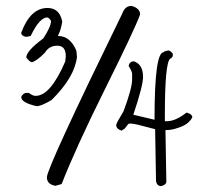

<svg xmlns="http://www.w3.org/2000/svg" viewBox="-20 -641 705 651"><path d="M141 -614Q182 -614 191 -568Q187 -540 177 -521V-519Q218 -519 239 -469L241 -448Q233 -379 155 -302Q120 -281 104 -281Q52 -293 52 -312Q55 -321 66 -326H78Q91 -316 100 -316H101Q151 -316 201 -432L203 -448V-451Q203 -486 174.5 -486Q146 -486 132 -462Q105 -435 89 -430Q81 -430 69 -446Q69 -468 127 -511Q153 -551 153 -570Q148 -579 141 -582Q114 -582 84 -519L69 -516Q52 -519 52 -530Q83 -614 141 -614ZM426 -621Q455 -613 455 -592Q438 -544 337.5 -342Q237 -140 189 -17L168 -11Q139 -16 139 -40Q139 -72 395 -596Q404 -621 426 -621ZM550 -470Q557 -470 566 -459V-454Q566 -446 557 -442Q539 -428 539 -251V-230H546Q575 -230 612 -259H614Q632 -254 632 -243Q619 -218 582 -207Q562 -200 544 -200H541L544 -25Q544 -15 527 -10Q512 -10 509 -27L506 -203Q436 -222 425 -222H418Q414 -221 403 -205L392 -198Q374 -204 374 -217Q374 -223 399 -264Q428 -342 428 -372V-391Q428 -398 416 -418Q420 -433 434 -433Q465 -423 465 -380Q465 -350 432 -252L504 -235V-240Q504 -464 535 -464Q535 -467 550 -470Z"/></svg>

Font: Just Me Again Down Here
Style: Regular
Weight: 400
Designer: Kimberly Geswein
Foundry: Kimberly Geswein
Version: Version 1.002 2007